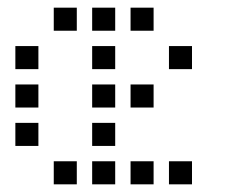

<svg xmlns="http://www.w3.org/2000/svg" viewBox="-20 -500 640 500"><path d="M121 -480Q120 -480 120 -480Q120 -480 120 -479V-421Q120 -420 120 -420Q120 -420 121 -420H179Q180 -420 180 -420Q180 -420 180 -421V-479Q180 -480 180 -480Q180 -480 179 -480ZM221 -480Q220 -480 220 -480Q220 -480 220 -479V-421Q220 -420 220 -420Q220 -420 221 -420H279Q280 -420 280 -420Q280 -420 280 -421V-479Q280 -480 280 -480Q280 -480 279 -480ZM321 -480Q320 -480 320 -480Q320 -480 320 -479V-421Q320 -420 320 -420Q320 -420 321 -420H379Q380 -420 380 -420Q380 -420 380 -421V-479Q380 -480 380 -480Q380 -480 379 -480ZM21 -380Q20 -380 20 -380Q20 -380 20 -379V-321Q20 -320 20 -320Q20 -320 21 -320H79Q80 -320 80 -320Q80 -320 80 -321V-379Q80 -380 80 -380Q80 -380 79 -380ZM221 -380Q220 -380 220 -380Q220 -380 220 -379V-321Q220 -320 220 -320Q220 -320 221 -320H279Q280 -320 280 -320Q280 -320 280 -321V-379Q280 -380 280 -380Q280 -380 279 -380ZM421 -380Q420 -380 420 -380Q420 -380 420 -379V-321Q420 -320 420 -320Q420 -320 421 -320H479Q480 -320 480 -320Q480 -320 480 -321V-379Q480 -380 480 -380Q480 -380 479 -380ZM21 -280Q20 -280 20 -280Q20 -280 20 -279V-221Q20 -220 20 -220Q20 -220 21 -220H79Q80 -220 80 -220Q80 -220 80 -221V-279Q80 -280 80 -280Q80 -280 79 -280ZM221 -280Q220 -280 220 -280Q220 -280 220 -279V-221Q220 -220 220 -220Q220 -220 221 -220H279Q280 -220 280 -220Q280 -220 280 -221V-279Q280 -280 280 -280Q280 -280 279 -280ZM321 -280Q320 -280 320 -280Q320 -280 320 -279V-221Q320 -220 320 -220Q320 -220 321 -220H379Q380 -220 380 -220Q380 -220 380 -221V-279Q380 -280 380 -280Q380 -280 379 -280ZM21 -180Q20 -180 20 -180Q20 -180 20 -179V-121Q20 -120 20 -120Q20 -120 21 -120H79Q80 -120 80 -120Q80 -120 80 -121V-179Q80 -180 80 -180Q80 -180 79 -180ZM221 -180Q220 -180 220 -180Q220 -180 220 -179V-121Q220 -120 220 -120Q220 -120 221 -120H279Q280 -120 280 -120Q280 -120 280 -121V-179Q280 -180 280 -180Q280 -180 279 -180ZM121 -80Q120 -80 120 -80Q120 -80 120 -79V-21Q120 -20 120 -20Q120 -20 121 -20H179Q180 -20 180 -20Q180 -20 180 -21V-79Q180 -80 180 -80Q180 -80 179 -80ZM221 -80Q220 -80 220 -80Q220 -80 220 -79V-21Q220 -20 220 -20Q220 -20 221 -20H279Q280 -20 280 -20Q280 -20 280 -21V-79Q280 -80 280 -80Q280 -80 279 -80ZM321 -80Q320 -80 320 -80Q320 -80 320 -79V-21Q320 -20 320 -20Q320 -20 321 -20H379Q380 -20 380 -20Q380 -20 380 -21V-79Q380 -80 380 -80Q380 -80 379 -80ZM421 -80Q420 -80 420 -80Q420 -80 420 -79V-21Q420 -20 420 -20Q420 -20 421 -20H479Q480 -20 480 -20Q480 -20 480 -21V-79Q480 -80 480 -80Q480 -80 479 -80Z"/></svg>

Font: Doto Black Medium
Style: Regular
Weight: 500
Monospace: yes
Version: Version 1.000